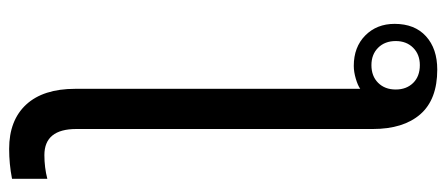

<svg xmlns="http://www.w3.org/2000/svg" viewBox="-298 -470 977 420"><g transform="rotate(90 190.0 -260.5)"><path d="M32.7 -635.7Q32.7 -679.7 59.8 -704.3Q86.9 -729 132.8 -729Q198.2 -729 230.5 -691.9Q262.7 -654.8 262.7 -587.9V60.5Q262.7 130.4 319.8 130.4Q346.7 130.4 371.6 124V201.2Q339.4 207.5 306.2 207.5Q243.7 207.5 209.2 170.2Q174.8 132.8 174.8 63V-560.5Q167.5 -555.2 152.6 -550.8Q137.7 -546.4 124.5 -546.4Q83.5 -546.4 58.1 -571.5Q32.7 -596.7 32.7 -635.7ZM70.3 -638.2Q70.3 -614.3 85 -599.6Q99.6 -585 123 -585Q147 -585 161.6 -599.6Q176.3 -614.3 176.3 -638.2Q176.3 -661.6 161.9 -676.3Q147.5 -690.9 123 -690.9Q99.6 -690.9 85 -676.3Q70.3 -661.6 70.3 -638.2Z"/></g></svg>

Font: Arimo Nerd Font
Style: Regular
Weight: 400
Designer: Steve Matteson
Foundry: Monotype Imaging Inc.
Version: Version 1.33;Nerd Fonts 3.2.1